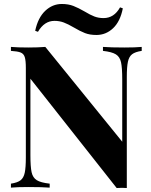

<svg xmlns="http://www.w3.org/2000/svg" viewBox="-20 -944 762 966"><path d="M693 -688Q660 -683 644.5 -671Q629 -659 623.5 -633Q618 -607 618 -556V2L594 1L567 2L133 -548V-164Q133 -105 139 -77.5Q145 -50 165 -37.5Q185 -25 230 -20V0Q191 -3 122 -3Q67 -3 35 0V-20Q68 -25 83.5 -37Q99 -49 104.5 -75Q110 -101 110 -152V-602Q110 -640 104.5 -657Q99 -674 83.5 -680Q68 -686 35 -688V-708Q67 -705 122 -705Q172 -705 208 -708L595 -231V-544Q595 -603 589 -630.5Q583 -658 563 -670.5Q543 -683 498 -688V-708Q537 -705 606 -705Q662 -705 693 -708ZM406 -886Q434 -869 455 -861Q476 -853 501 -853Q554 -853 584 -907L598 -902Q585 -836 549 -802Q513 -768 465 -768Q432 -768 407.5 -777.5Q383 -787 351 -806Q322 -823 300.5 -831Q279 -839 254 -839Q203 -839 171 -784L157 -789Q171 -855 207.5 -889.5Q244 -924 291 -924Q324 -924 349.5 -914Q375 -904 406 -886Z"/></svg>

Font: Playfair Display SC
Style: Bold
Weight: 700
Designer: Claus Eggers Sørensen
Foundry: Claus Eggers Sørensen
Version: Version 1.200; ttfautohint (v1.6)